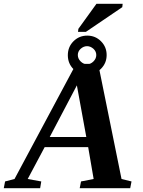

<svg xmlns="http://www.w3.org/2000/svg" viewBox="-72 -999 758 1019"><path d="M147 -36 141 0H-52L-45 -36L5 -49L332 -660H449L573 -49L626 -36L619 0H351L358 -36L425 -49L396 -218H165L75 -49ZM336 -546 192 -272H386ZM391 -604 390 -602Q348 -602 318 -632Q288 -662 288 -706Q288 -750 318 -780Q348 -810 391 -810Q434 -810 464 -780Q494 -750 494 -707Q494 -664 464 -634Q434 -604 391 -604ZM356 -740Q341 -726 341 -707Q341 -688 356 -673Q371 -658 390 -658Q409 -658 424 -673Q439 -688 439 -707Q439 -726 424 -740Q408 -754 390 -754Q372 -754 356 -740ZM342 -830 344 -846 440 -979H579L577 -961L384 -830Z"/></svg>

Font: Libra Serif Modern
Style: Bold Italic
Weight: 700
Italic angle: -12°
Designer: Stefan Peev, Context Ltd
Foundry: Stefan Peev, Context Ltd
Version: Version 1.000